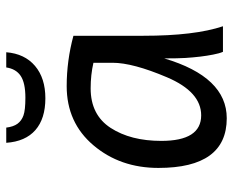

<svg xmlns="http://www.w3.org/2000/svg" viewBox="-88 -678 777 642"><g transform="rotate(-90 301.0 -356.5)"><path d="M236.8 -72.8Q315.4 -72.8 364 -187Q412.6 -301.3 412.6 -369.1V-433.1Q372.1 -442.4 327.1 -442.4Q238.3 -442.4 194.8 -375.5Q151.4 -308.6 151.4 -206.1Q151.4 -72.8 236.8 -72.8ZM227.1 12.7Q61 12.7 61 -215.8Q61 -343.8 136.7 -433.1Q212.4 -522.5 334.5 -522.5Q419.4 -522.5 502.9 -500V-266.1Q502.9 -94.7 534.7 0H449.2Q443.8 -12.2 439.9 -33.2Q432.1 -72.3 428.7 -125.5Q427.2 -149.4 427.2 -196.3Q365.2 12.7 227.1 12.7ZM293.9 -593.8Q225.6 -593.8 187.5 -627.2Q149.4 -660.6 145 -724.6H195.8Q198.7 -700.7 208.7 -687Q218.8 -673.3 236.6 -667Q254.4 -660.6 295.9 -660.6Q345.2 -660.6 368.7 -676.3Q392.1 -691.9 397 -724.6H447.8Q442.9 -663.1 402.1 -628.4Q361.3 -593.8 293.9 -593.8Z"/></g></svg>

Font: Cadman
Style: Regular
Weight: 400
Designer: Paul James MIller
Foundry: High-Logic / Made with FontCreator
Version: Version 2.114;March 28, 2021;FontCreator 13.0.0.2683 64-bit